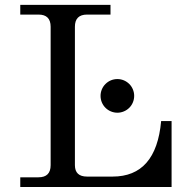

<svg xmlns="http://www.w3.org/2000/svg" viewBox="-20 -752 756 772"><path d="M669.9 0H61.5V-39.1H134.8Q183.6 -39.1 183.6 -87.9V-644.5Q183.6 -693.4 134.8 -693.4H61.5V-732.4H424.3V-693.4H330.1Q281.2 -693.4 281.2 -644.5V-87.9Q281.2 -42 330.1 -42H432.6Q607.9 -42 627.9 -265.1H669.9ZM452.1 -298.8Q438.5 -298.8 426 -304Q413.6 -309.1 404.1 -318.6Q394.5 -328.1 389.4 -340.6Q384.3 -353 384.3 -366.7Q384.3 -379.9 389.4 -392.3Q394.5 -404.8 404.1 -414.3Q413.6 -423.8 426 -429Q438.5 -434.1 452.1 -434.1Q465.3 -434.1 477.8 -429Q490.2 -423.8 499.8 -414.3Q509.3 -404.8 514.4 -392.3Q519.5 -379.9 519.5 -366.7Q519.5 -353 514.4 -340.6Q509.3 -328.1 499.8 -318.6Q490.2 -309.1 477.8 -304Q465.3 -298.8 452.1 -298.8Z"/></svg>

Font: Munson
Style: Regular
Weight: 400
Designer: Paul James MIller
Foundry: High-Logic / Made with FontCreator
Version: Version 2.10;May 5, 2019;FontCreator 11.5.0.2430 64-bit